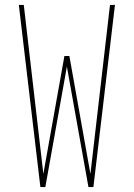

<svg xmlns="http://www.w3.org/2000/svg" viewBox="-20 -755 540 775"><path d="M143 0 56 -735H76L155 -53L240 -529H260L345 -53L424 -735H444L357 0H337L250 -486L163 0Z"/></svg>

Font: Iosevka SS18 Thin
Style: Regular
Weight: 100
Monospace: yes
Designer: Belleve Invis
Foundry: Belleve Invis
Version: Version 25.1.1; ttfautohint (v1.8.4)